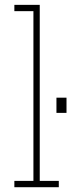

<svg xmlns="http://www.w3.org/2000/svg" viewBox="-20 -782 324 802"><path d="M40 0V-26.4H119.6V-735.4H40V-761.7H146V-26.4H225.6V0ZM215.8 -310.5V-374H257.8V-310.5Z"/></svg>

Font: Roboto Slab Thin
Style: Regular
Weight: 100
Designer: Google
Version: Version 2.000; ttfautohint (v1.8.1.43-b0c9)